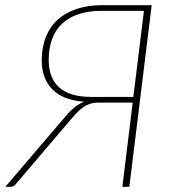

<svg xmlns="http://www.w3.org/2000/svg" viewBox="-48 -723 662 743"><path d="M425.5 0 465.5 -326H337Q323.5 -326 311.5 -324Q299.5 -322 287.2 -316Q275 -310 262.2 -299Q249.5 -288 234.5 -270.5L13 -10.5Q9.5 -6 4.2 -3Q-1 0 -7.5 0H-27.5L208 -275.5Q227 -297.5 243.8 -310.2Q260.5 -323 278 -329.5Q196 -335 154.8 -377Q113.5 -419 113.5 -488.5Q113.5 -539.5 129.2 -579.2Q145 -619 175 -646.5Q205 -674 248.8 -688.5Q292.5 -703 348.5 -703H539L452.5 0ZM140.5 -489.5Q140.5 -421 181.5 -384.5Q222.5 -348 304 -348H468L509 -681H345.5Q246 -681 193.2 -632.2Q140.5 -583.5 140.5 -489.5Z"/></svg>

Font: Lato Thin
Style: Italic
Weight: 200
Italic angle: -7°
Designer: Lukasz Dziedzic
Foundry: tyPoland Lukasz Dziedzic
Version: Version 2.007; 2014-02-27